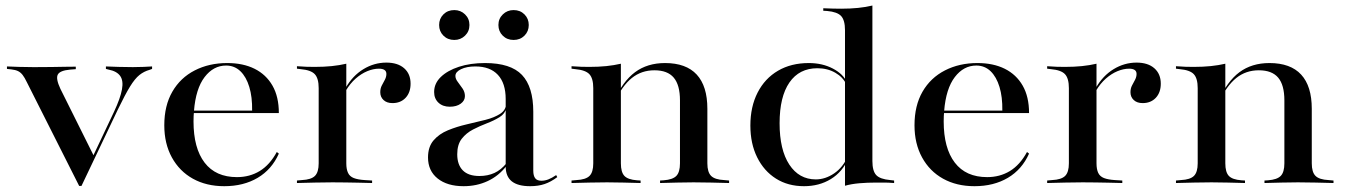

<svg xmlns="http://www.w3.org/2000/svg" viewBox="-20 -652 4800 684"><path d="M262.1 10.5 75.8 -358.9Q67.7 -375.8 60.5 -385.1Q53.2 -394.4 44 -398.8Q34.7 -403.2 20.2 -404.8L4.8 -406.5V-415.3Q24.2 -414.5 47.6 -413.7Q71 -412.9 97.6 -412.9H103.2H106.5Q137.1 -412.9 163.7 -413.3Q190.3 -413.7 212.1 -414.1Q233.9 -414.5 250 -414.5V-405.6L229.8 -404Q193.5 -400.8 185.9 -386.3Q178.2 -371.8 195.2 -335.5L315.3 -94.4L308.1 -88.7L386.3 -254Q408.9 -302.4 414.5 -333.5Q420.2 -364.5 408.1 -381.5Q396 -398.4 366.9 -404L357.3 -406.5V-415.3Q378.2 -414.5 402 -413.7Q425.8 -412.9 453.2 -412.9Q475 -412.9 491.1 -413.7Q507.3 -414.5 521.8 -415.3V-406.5L512.9 -403.2Q492.7 -397.6 476.6 -384.7Q460.5 -371.8 443.1 -343.5Q425.8 -315.3 400 -262.1L270.2 10.5Z M779 11.3Q715.3 11.3 667.3 -15.3Q619.4 -41.9 592.3 -91.1Q565.3 -140.3 565.3 -205.6Q565.3 -275.8 594 -325.4Q622.6 -375 673.8 -401.2Q725 -427.4 789.5 -427.4Q846 -427.4 887.1 -406.9Q928.2 -386.3 950.8 -346.8Q973.4 -307.3 973.4 -249.2H633.1L631.5 -258.1H878.2Q879 -306.5 868.1 -342.3Q857.3 -378.2 836.3 -398.4Q815.3 -418.5 785.5 -418.5Q740.3 -418.5 708.9 -377.4Q677.4 -336.3 671 -256.5V-254.8Q670.2 -246.8 669.8 -238.3Q669.4 -229.8 669.4 -219.4Q669.4 -124.2 708.9 -72.6Q748.4 -21 824.2 -21Q869.4 -21 905.2 -42.7Q941.1 -64.5 966.1 -110.5L973.4 -104.8Q948.4 -48.4 898 -18.5Q847.6 11.3 779 11.3Z M1164.5 -2.4Q1130.6 -2.4 1102 -1.6Q1073.4 -0.8 1037.9 0V-8.9L1055.6 -10.5Q1088.7 -12.1 1102 -25.4Q1115.3 -38.7 1115.3 -70.2V-207.3H1213.7V-70.2Q1213.7 -49.2 1219.8 -36.3Q1225.8 -23.4 1240.3 -17.7Q1254.8 -12.1 1279 -10.5L1305.6 -8.9V0Q1279 -0.8 1256.5 -1.2Q1233.9 -1.6 1211.7 -2Q1189.5 -2.4 1164.5 -2.4ZM1115.3 -207.3V-337.9Q1115.3 -372.6 1101.6 -387.5Q1087.9 -402.4 1051.6 -405.6L1037.9 -407.3V-416.1Q1059.7 -414.5 1072.6 -414.1Q1085.5 -413.7 1101.6 -413.7Q1133.9 -413.7 1161.7 -416.5Q1189.5 -419.4 1213.7 -425V-416.1V-207.3ZM1378.2 -284.7Q1358.1 -284.7 1346.4 -295.6Q1334.7 -306.5 1334.7 -323.4Q1334.7 -337.1 1340.3 -347.6Q1346 -358.1 1351.2 -368.1Q1356.5 -378.2 1356.5 -388.7Q1356.5 -407.3 1329.8 -407.3Q1309.7 -407.3 1288.3 -398.4Q1266.9 -389.5 1247.2 -372.2Q1227.4 -354.8 1212.1 -329L1211.3 -338.7Q1236.3 -382.3 1274.6 -405.6Q1312.9 -429 1356.5 -429Q1396.8 -429 1419.8 -408.9Q1442.7 -388.7 1442.7 -354Q1442.7 -322.6 1425 -303.6Q1407.3 -284.7 1378.2 -284.7Z M1781.5 -207.3V-299.2Q1781.5 -355.6 1753.6 -385.5Q1725.8 -415.3 1673.4 -415.3Q1642.7 -415.3 1622.6 -405.6Q1602.4 -396 1602.4 -381.5Q1602.4 -371 1610.9 -360.1Q1619.4 -349.2 1627.8 -336.7Q1636.3 -324.2 1636.3 -309.7Q1636.3 -293.5 1621.4 -282.7Q1606.5 -271.8 1582.3 -271.8Q1557.3 -271.8 1541.9 -286.3Q1526.6 -300.8 1526.6 -324.2Q1526.6 -354.8 1550.4 -377.8Q1574.2 -400.8 1614.9 -414.1Q1655.6 -427.4 1708.1 -427.4Q1799.2 -427.4 1839.5 -385.1Q1879.8 -342.7 1879.8 -254V-207.3ZM1631.5 11.3Q1573.4 11.3 1539.1 -16.1Q1504.8 -43.5 1504.8 -91.1Q1504.8 -129 1524.6 -152Q1544.4 -175 1575.8 -187.9Q1607.3 -200.8 1642.3 -208.9Q1677.4 -216.9 1709.3 -225Q1741.1 -233.1 1761.7 -246.4Q1782.3 -259.7 1783.1 -282.3L1783.9 -266.9Q1779 -246.8 1759.7 -234.7Q1740.3 -222.6 1714.9 -212.9Q1689.5 -203.2 1665.3 -190.7Q1641.1 -178.2 1625 -157.7Q1608.9 -137.1 1608.9 -102.4Q1608.9 -65.3 1628.6 -45.2Q1648.4 -25 1687.9 -25Q1717.7 -25 1741.5 -35.9Q1765.3 -46.8 1784.7 -71V-61.3Q1756.5 -25 1717.3 -6.9Q1678.2 11.3 1631.5 11.3ZM1879.8 -44.4Q1879.8 -25.8 1886.7 -16.9Q1893.5 -8.1 1908.9 -8.1Q1921 -8.1 1933.5 -12.9Q1946 -17.7 1961.3 -28.2L1965.3 -21Q1942.7 -4 1920.2 3.6Q1897.6 11.3 1868.5 11.3Q1825 11.3 1803.2 -6Q1781.5 -23.4 1781.5 -58.9V-207.3H1879.8ZM1809.7 -509.7Q1786.3 -509.7 1771 -525Q1755.6 -540.3 1755.6 -562.9Q1755.6 -585.5 1771.4 -600.8Q1787.1 -616.1 1809.7 -616.1Q1833.1 -616.1 1848.4 -600.8Q1863.7 -585.5 1863.7 -562.9Q1863.7 -540.3 1848.4 -525Q1833.1 -509.7 1809.7 -509.7ZM1598.4 -509.7Q1575 -509.7 1559.7 -525Q1544.4 -540.3 1544.4 -562.9Q1544.4 -585.5 1559.7 -600.8Q1575 -616.1 1598.4 -616.1Q1621 -616.1 1636.7 -600.8Q1652.4 -585.5 1652.4 -562.9Q1652.4 -540.3 1636.7 -525Q1621 -509.7 1598.4 -509.7Z M2142.7 -2.4Q2108.9 -2.4 2080.2 -1.6Q2051.6 -0.8 2016.1 0V-8.9L2033.9 -10.5Q2066.9 -12.1 2080.2 -25.4Q2093.5 -38.7 2093.5 -70.2V-207.3H2191.9V-70.2Q2191.9 -38.7 2204.4 -25.4Q2216.9 -12.1 2249.2 -9.7L2262.1 -8.9V0Q2228.2 -0.8 2200.8 -1.6Q2173.4 -2.4 2142.7 -2.4ZM2093.5 -207.3V-337.9Q2093.5 -372.6 2079.8 -387.5Q2066.1 -402.4 2029.8 -405.6L2016.1 -407.3V-416.1Q2037.9 -414.5 2050.8 -414.1Q2063.7 -413.7 2079.8 -413.7Q2112.1 -413.7 2139.9 -416.5Q2167.7 -419.4 2191.9 -425V-416.1V-207.3ZM2402.4 -207.3V-294.4Q2402.4 -349.2 2380.2 -375.4Q2358.1 -401.6 2311.3 -401.6Q2265.3 -401.6 2231 -374.2Q2196.8 -346.8 2168.5 -287.1L2167.7 -292.7Q2198.4 -362.1 2242.3 -394.8Q2286.3 -427.4 2349.2 -427.4Q2424.2 -427.4 2462.1 -386.3Q2500 -345.2 2500 -264.5V-207.3ZM2450.8 -2.4Q2420.2 -2.4 2392.7 -1.6Q2365.3 -0.8 2331.5 0V-8.9L2344.4 -9.7Q2376.6 -12.1 2389.5 -25.4Q2402.4 -38.7 2402.4 -70.2V-207.3H2500V-70.2Q2500 -38.7 2513.3 -25.4Q2526.6 -12.1 2559.7 -10.5L2577.4 -8.9V0Q2541.9 -0.8 2513.3 -1.6Q2484.7 -2.4 2450.8 -2.4Z M2844.4 11.3Q2787.1 11.3 2744.4 -15.7Q2701.6 -42.7 2677.4 -91.5Q2653.2 -140.3 2653.2 -204.8Q2653.2 -271.8 2679 -322.2Q2704.8 -372.6 2751.6 -400Q2798.4 -427.4 2861.3 -427.4Q2909.7 -427.4 2947.2 -407.7Q2984.7 -387.9 2996.8 -358.9L2995.2 -350.8Q2983.9 -376.6 2956 -392.7Q2928.2 -408.9 2891.9 -408.9Q2827.4 -408.9 2792.3 -358.1Q2757.3 -307.3 2757.3 -212.9Q2757.3 -118.5 2791.9 -65.7Q2826.6 -12.9 2886.3 -12.9Q2920.2 -12.9 2951.6 -34.3Q2983.1 -55.6 3000.8 -96L3002.4 -87.9Q2981.5 -39.5 2939.9 -14.1Q2898.4 11.3 2844.4 11.3ZM2990.3 0V-207.3H3087.9V-78.2Q3087.9 -42.7 3101.6 -28.2Q3115.3 -13.7 3151.6 -10.5L3165.3 -8.9V0Q3143.5 -1.6 3130.6 -1.6Q3117.7 -1.6 3101.6 -1.6Q3070.2 -1.6 3041.9 0.8Q3013.7 3.2 2990.3 9.7ZM2990.3 -207.3V-544.4Q2990.3 -579.8 2976.6 -594.8Q2962.9 -609.7 2926.6 -612.9L2912.9 -613.7V-622.6Q2934.7 -621.8 2947.6 -621.4Q2960.5 -621 2976.6 -621Q3008.9 -621 3036.7 -623.8Q3064.5 -626.6 3087.9 -632.3V-622.6V-207.3Z M3451.6 11.3Q3387.9 11.3 3339.9 -15.3Q3291.9 -41.9 3264.9 -91.1Q3237.9 -140.3 3237.9 -205.6Q3237.9 -275.8 3266.5 -325.4Q3295.2 -375 3346.4 -401.2Q3397.6 -427.4 3462.1 -427.4Q3518.5 -427.4 3559.7 -406.9Q3600.8 -386.3 3623.4 -346.8Q3646 -307.3 3646 -249.2H3305.6L3304 -258.1H3550.8Q3551.6 -306.5 3540.7 -342.3Q3529.8 -378.2 3508.9 -398.4Q3487.9 -418.5 3458.1 -418.5Q3412.9 -418.5 3381.5 -377.4Q3350 -336.3 3343.5 -256.5V-254.8Q3342.7 -246.8 3342.3 -238.3Q3341.9 -229.8 3341.9 -219.4Q3341.9 -124.2 3381.5 -72.6Q3421 -21 3496.8 -21Q3541.9 -21 3577.8 -42.7Q3613.7 -64.5 3638.7 -110.5L3646 -104.8Q3621 -48.4 3570.6 -18.5Q3520.2 11.3 3451.6 11.3Z M3837.1 -2.4Q3803.2 -2.4 3774.6 -1.6Q3746 -0.8 3710.5 0V-8.9L3728.2 -10.5Q3761.3 -12.1 3774.6 -25.4Q3787.9 -38.7 3787.9 -70.2V-207.3H3886.3V-70.2Q3886.3 -49.2 3892.3 -36.3Q3898.4 -23.4 3912.9 -17.7Q3927.4 -12.1 3951.6 -10.5L3978.2 -8.9V0Q3951.6 -0.8 3929 -1.2Q3906.5 -1.6 3884.3 -2Q3862.1 -2.4 3837.1 -2.4ZM3787.9 -207.3V-337.9Q3787.9 -372.6 3774.2 -387.5Q3760.5 -402.4 3724.2 -405.6L3710.5 -407.3V-416.1Q3732.3 -414.5 3745.2 -414.1Q3758.1 -413.7 3774.2 -413.7Q3806.5 -413.7 3834.3 -416.5Q3862.1 -419.4 3886.3 -425V-416.1V-207.3ZM4050.8 -284.7Q4030.6 -284.7 4019 -295.6Q4007.3 -306.5 4007.3 -323.4Q4007.3 -337.1 4012.9 -347.6Q4018.5 -358.1 4023.8 -368.1Q4029 -378.2 4029 -388.7Q4029 -407.3 4002.4 -407.3Q3982.3 -407.3 3960.9 -398.4Q3939.5 -389.5 3919.8 -372.2Q3900 -354.8 3884.7 -329L3883.9 -338.7Q3908.9 -382.3 3947.2 -405.6Q3985.5 -429 4029 -429Q4069.4 -429 4092.3 -408.9Q4115.3 -388.7 4115.3 -354Q4115.3 -322.6 4097.6 -303.6Q4079.8 -284.7 4050.8 -284.7Z M4296 -2.4Q4262.1 -2.4 4233.5 -1.6Q4204.8 -0.8 4169.4 0V-8.9L4187.1 -10.5Q4220.2 -12.1 4233.5 -25.4Q4246.8 -38.7 4246.8 -70.2V-207.3H4345.2V-70.2Q4345.2 -38.7 4357.7 -25.4Q4370.2 -12.1 4402.4 -9.7L4415.3 -8.9V0Q4381.5 -0.8 4354 -1.6Q4326.6 -2.4 4296 -2.4ZM4246.8 -207.3V-337.9Q4246.8 -372.6 4233.1 -387.5Q4219.4 -402.4 4183.1 -405.6L4169.4 -407.3V-416.1Q4191.1 -414.5 4204 -414.1Q4216.9 -413.7 4233.1 -413.7Q4265.3 -413.7 4293.1 -416.5Q4321 -419.4 4345.2 -425V-416.1V-207.3ZM4555.6 -207.3V-294.4Q4555.6 -349.2 4533.5 -375.4Q4511.3 -401.6 4464.5 -401.6Q4418.5 -401.6 4384.3 -374.2Q4350 -346.8 4321.8 -287.1L4321 -292.7Q4351.6 -362.1 4395.6 -394.8Q4439.5 -427.4 4502.4 -427.4Q4577.4 -427.4 4615.3 -386.3Q4653.2 -345.2 4653.2 -264.5V-207.3ZM4604 -2.4Q4573.4 -2.4 4546 -1.6Q4518.5 -0.8 4484.7 0V-8.9L4497.6 -9.7Q4529.8 -12.1 4542.7 -25.4Q4555.6 -38.7 4555.6 -70.2V-207.3H4653.2V-70.2Q4653.2 -38.7 4666.5 -25.4Q4679.8 -12.1 4712.9 -10.5L4730.6 -8.9V0Q4695.2 -0.8 4666.5 -1.6Q4637.9 -2.4 4604 -2.4Z"/></svg>

Font: Playfair 144pt SemiExpanded SemiBold
Style: Regular
Weight: 600
Width: 6
Designer: Claus Eggers Sørensen
Foundry: Claus Eggers Sørensen
Version: Version 2.203